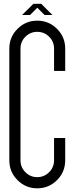

<svg xmlns="http://www.w3.org/2000/svg" viewBox="-20 -997 398 1025"><path d="M178.7 8.3Q117.2 8.3 73.5 -35.4Q29.8 -79.1 29.8 -141.1V-737.8Q29.8 -799.3 73.5 -843Q117.2 -886.7 178.7 -886.7Q240.7 -886.7 284.4 -843Q328.1 -799.3 328.1 -737.8V-618.2H268.6V-737.8Q268.6 -774.9 242.2 -801Q215.8 -827.1 178.7 -827.1Q142.1 -827.1 115.7 -801Q89.4 -774.9 89.4 -737.8V-141.1Q89.4 -104 115.7 -77.6Q142.1 -51.3 178.7 -51.3Q215.8 -51.3 242.2 -77.6Q268.6 -104 268.6 -141.1V-260.3H328.1V-141.1Q328.1 -79.1 284.4 -35.4Q240.7 8.3 178.7 8.3ZM158.2 -976.6H200.2L259.8 -917H217.8L179.2 -955.6L140.6 -917H98.1Z"/></svg>

Font: Ignotum
Style: Regular
Weight: 400
Designer: GGBot
Version: 0.10